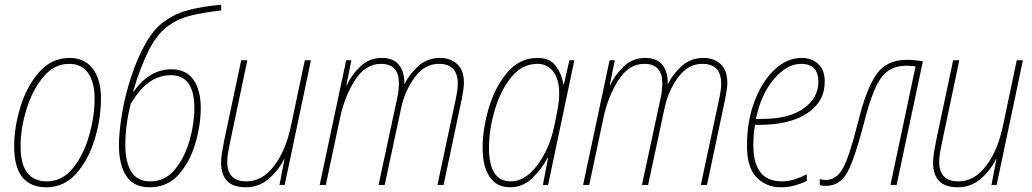

<svg xmlns="http://www.w3.org/2000/svg" viewBox="-20 -782 4365 812"><path d="M407 -366Q407 -446 372.5 -491.5Q338 -537 274 -537Q199 -537 146.5 -478Q94 -419 67 -332Q40 -245 40 -163Q40 10 176 10Q251 10 302.5 -48Q354 -106 380.5 -193Q407 -280 407 -366ZM67 -163Q67 -239 92 -320Q117 -401 163 -456.5Q209 -512 272 -512Q326 -512 353 -472.5Q380 -433 380 -366Q380 -288 356.5 -207Q333 -126 288 -70.5Q243 -15 178 -15Q67 -15 67 -163Z M829 -325Q829 -401 798 -445Q767 -489 705 -489Q656 -489 615 -463Q574 -437 546 -395H543Q573 -498 610.5 -571.5Q648 -645 697 -676Q732 -702 784.5 -715.5Q837 -729 916 -738L915 -762Q838 -755 781 -740.5Q724 -726 685 -698Q636 -668 598.5 -603Q561 -538 535 -458.5Q509 -379 496 -301Q483 -223 483 -167Q483 -86 514 -38Q545 10 612 10Q689 10 736.5 -44.5Q784 -99 806.5 -176.5Q829 -254 829 -325ZM510 -168Q510 -212 516 -256.5Q522 -301 533 -343Q571 -407 612.5 -435.5Q654 -464 703 -464Q802 -464 802 -324Q802 -259 781.5 -187.5Q761 -116 720 -65.5Q679 -15 615 -15Q560 -15 535 -56.5Q510 -98 510 -168Z M1181 -109H1183L1162 0H1184L1295 -527H1269L1210 -247Q1188 -144 1138.5 -79.5Q1089 -15 1022 -15Q941 -15 941 -98Q941 -117 945 -139.5Q949 -162 954 -185L1026 -527H1000L929 -192Q924 -167 919.5 -140.5Q915 -114 915 -95Q915 10 1019 10Q1076 10 1118 -27Q1160 -64 1181 -109Z M1358 0 1418 -283Q1437 -373 1481 -442.5Q1525 -512 1591 -512Q1667 -512 1667 -430Q1667 -419 1665.5 -402Q1664 -385 1660 -368L1581 0H1607L1677 -327Q1692 -398 1734 -455Q1776 -512 1836 -512Q1916 -512 1916 -428Q1916 -403 1908 -366L1830 0H1856L1933 -364Q1936 -380 1939 -398.5Q1942 -417 1942 -432Q1942 -484 1914 -510.5Q1886 -537 1841 -537Q1787 -537 1749 -502.5Q1711 -468 1691 -427H1690Q1691 -477 1668 -507Q1645 -537 1595 -537Q1542 -537 1504.5 -501.5Q1467 -466 1447 -422H1445L1466 -527H1444L1332 0Z M2048 -157Q2048 -231 2071.5 -313.5Q2095 -396 2141 -454Q2187 -512 2253 -512Q2295 -512 2320 -479Q2345 -446 2345 -389Q2345 -358 2338.5 -321.5Q2332 -285 2323 -244Q2303 -151 2252 -83Q2201 -15 2140 -15Q2048 -15 2048 -157ZM2296 -115H2298L2276 0H2298L2409 -527H2388L2365 -426H2362Q2357 -466 2332 -501.5Q2307 -537 2254 -537Q2177 -537 2125 -475Q2073 -413 2047 -324.5Q2021 -236 2021 -156Q2021 -79 2050.5 -34.5Q2080 10 2137 10Q2191 10 2231.5 -29Q2272 -68 2296 -115Z M2472 0 2532 -283Q2551 -373 2595 -442.5Q2639 -512 2705 -512Q2781 -512 2781 -430Q2781 -419 2779.5 -402Q2778 -385 2774 -368L2695 0H2721L2791 -327Q2806 -398 2848 -455Q2890 -512 2950 -512Q3030 -512 3030 -428Q3030 -403 3022 -366L2944 0H2970L3047 -364Q3050 -380 3053 -398.5Q3056 -417 3056 -432Q3056 -484 3028 -510.5Q3000 -537 2955 -537Q2901 -537 2863 -502.5Q2825 -468 2805 -427H2804Q2805 -477 2782 -507Q2759 -537 2709 -537Q2656 -537 2618.5 -501.5Q2581 -466 2561 -422H2559L2580 -527H2558L2446 0Z M3392 -17V-45Q3371 -34 3344 -24.5Q3317 -15 3286 -15Q3166 -15 3166 -168Q3166 -215 3173 -254H3192Q3320 -254 3394 -303Q3468 -352 3468 -437Q3468 -485 3441 -511Q3414 -537 3370 -537Q3307 -537 3254.5 -486.5Q3202 -436 3170.5 -352Q3139 -268 3139 -166Q3139 -73 3180 -31.5Q3221 10 3281 10Q3315 10 3344 1.5Q3373 -7 3392 -17ZM3368 -512Q3441 -512 3441 -436Q3441 -368 3379 -323.5Q3317 -279 3202 -279H3177Q3198 -383 3253 -447.5Q3308 -512 3368 -512Z M3634 -262Q3668 -398 3705 -451Q3742 -504 3813 -504Q3833 -504 3852 -501L3746 0H3772L3883 -523Q3869 -525 3851.5 -527Q3834 -529 3815 -529Q3729 -529 3686 -467Q3643 -405 3608 -262Q3570 -113 3543 -67Q3516 -21 3472 -21Q3464 -21 3457.5 -22Q3451 -23 3447 -25V1Q3457 4 3473 4Q3531 4 3562 -50.5Q3593 -105 3634 -262Z M4192 -109H4194L4173 0H4195L4306 -527H4280L4221 -247Q4199 -144 4149.5 -79.5Q4100 -15 4033 -15Q3952 -15 3952 -98Q3952 -117 3956 -139.5Q3960 -162 3965 -185L4037 -527H4011L3940 -192Q3935 -167 3930.5 -140.5Q3926 -114 3926 -95Q3926 10 4030 10Q4087 10 4129 -27Q4171 -64 4192 -109Z"/></svg>

Font: Noto Sans Display SemiCondensed Thin
Style: Italic
Weight: 250
Width: 4
Designer: Monotype Design team
Foundry: Monotype Imaging Inc.
Version: 1.000